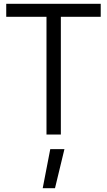

<svg xmlns="http://www.w3.org/2000/svg" viewBox="-20 -712 566 1016"><path d="M226 -623V0H302V-623H513V-692H13V-623ZM321 77 271 284H206L246 77Z"/></svg>

Font: RazerF5
Style: Regular
Weight: 400
Foundry: Razer Inc.
Version: Version 2